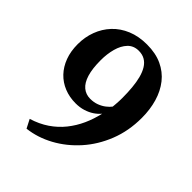

<svg xmlns="http://www.w3.org/2000/svg" viewBox="-220 -882 1057 1057"><g transform="rotate(45 309.0 -353.5)"><path d="M307 -752.5Q374.5 -752.5 424.2 -729.5Q474 -706.5 507 -664.8Q540 -623 556.2 -567.2Q572.5 -511.5 572.5 -446Q572.5 -344.5 538.5 -258.8Q504.5 -173 446.5 -108.2Q388.5 -43.5 315.8 -4Q243 35.5 165.5 44.5L139.5 -6Q196.5 -23.5 240.2 -53.2Q284 -83 315.8 -122.8Q347.5 -162.5 368.8 -209.5Q390 -256.5 401.5 -308Q387 -290.5 365.8 -276.2Q344.5 -262 317.2 -253.5Q290 -245 257.5 -245Q209.5 -245 168.8 -261.5Q128 -278 98.2 -309.2Q68.5 -340.5 52 -384.5Q35.5 -428.5 35.5 -484Q35.5 -539 53.8 -587.8Q72 -636.5 106.8 -673.5Q141.5 -710.5 192 -731.5Q242.5 -752.5 307 -752.5ZM297 -319.5Q324.5 -319.5 347.8 -328.2Q371 -337 388.2 -350.5Q405.5 -364 415 -377Q416 -387.5 417 -399.5Q418 -411.5 418.5 -423.8Q419 -436 419 -448Q419 -490 415.5 -527.8Q412 -565.5 404 -596.2Q396 -627 382.2 -649.5Q368.5 -672 348 -684Q327.5 -696 299.5 -696Q260 -696 235.2 -670Q210.5 -644 199 -601.8Q187.5 -559.5 187.5 -511Q187.5 -445.5 200.5 -403Q213.5 -360.5 238.2 -340Q263 -319.5 297 -319.5Z"/></g></svg>

Font: Merriweather 36pt
Style: Bold
Weight: 700
Designer: Eben Sorkin
Foundry: Eben Sorkin
Version: Version 2.100